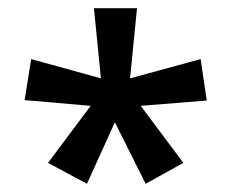

<svg xmlns="http://www.w3.org/2000/svg" viewBox="-20 -819 564 468"><path d="M314 -799 297 -628 469 -675 484 -574 323 -561 427 -422 335 -371 260 -521 192 -371 97 -422 201 -561 40 -575 56 -675 226 -628 209 -799Z"/></svg>

Font: Noto Sans Sinhala ExtraCondensed SemiBold
Style: Regular
Weight: 600
Width: 2
Designer: Jelle Bosma - Monotype Design Team
Foundry: Monotype Imaging Inc.
Version: Version 2.006; ttfautohint (v1.8.4.7-5d5b)